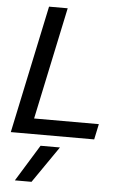

<svg xmlns="http://www.w3.org/2000/svg" viewBox="-62 -743 671 1046"><g transform="rotate(5 273.0 -219.5)"><path d="M163 -699H265L135 -85H489L471 0H15ZM183 60H289L151 260H60Z"/></g></svg>

Font: Prompt
Style: Italic
Weight: 400
Italic angle: -12°
Designer: Katatrad Team
Foundry: CadsonDemak
Version: Version 1.001